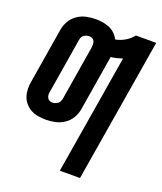

<svg xmlns="http://www.w3.org/2000/svg" viewBox="-142 -618 780 922"><g transform="rotate(20 247.5 -156.5)"><path d="M274 215 375 -395Q360 -390 345.5 -386.5Q331 -383 316 -381Q316 -380 316 -379Q316 -378 316 -378L270 -98Q266 -74 253 -52Q240 -30 218.5 -16Q197 -2 173 3Q149 8 126 8Q106 8 86 4.5Q66 1 49.5 -8Q33 -17 20.5 -31.5Q8 -46 2 -64Q-4 -82 -4.5 -102Q-5 -122 -1 -142L45 -422Q49 -446 62 -468Q75 -490 96 -504Q117 -518 141 -523Q165 -528 188 -528Q207 -528 225 -525Q243 -522 259 -515Q275 -508 287.5 -496Q300 -484 308 -468Q332 -472 355.5 -485.5Q379 -499 395 -520H499L377 215ZM127 -80Q134 -80 141 -82Q148 -84 154 -88Q160 -92 163.5 -98.5Q167 -105 169 -112L215 -392Q216 -400 216 -408.5Q216 -417 213 -424.5Q210 -432 203 -436Q196 -440 187 -440Q180 -440 173 -438Q166 -436 160 -432Q154 -428 150.5 -421.5Q147 -415 146 -408L100 -128Q98 -120 98 -111.5Q98 -103 101.5 -95.5Q105 -88 112 -84Q119 -80 127 -80Z"/></g></svg>

Font: Iosevka SS04 Oblique
Style: Bold
Weight: 700
Italic angle: -9°
Monospace: yes
Designer: Belleve Invis
Foundry: Belleve Invis
Version: Version 19.0.0; ttfautohint (v1.8.4)